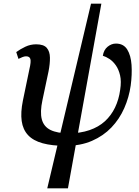

<svg xmlns="http://www.w3.org/2000/svg" viewBox="-20 -780 751 1040"><path d="M335 10Q262 10 211 -4Q160 -18 132 -48Q104 -78 97.5 -124.5Q91 -171 104 -235L139 -404Q149 -446 144.5 -460.5Q140 -475 121 -475Q112 -475 101 -470.5Q90 -466 80 -461L68 -498Q90 -514 117.5 -527Q145 -540 176 -540Q217 -540 233.5 -520.5Q250 -501 250.5 -468Q251 -435 243 -394L210 -238Q196 -173 206.5 -133.5Q217 -94 253.5 -76Q290 -58 352 -58Q415 -58 464.5 -75Q514 -92 548 -123Q582 -154 603 -197.5Q624 -241 631 -294Q638 -339 630.5 -371.5Q623 -404 607.5 -426Q592 -448 573 -460.5Q554 -473 537 -478Q542 -510 563 -527Q584 -544 608 -544Q649 -544 669 -512Q689 -480 692.5 -428.5Q696 -377 688 -317Q679 -253 653 -194Q627 -135 583.5 -89.5Q540 -44 478 -17Q416 10 335 10ZM236 240 473 -760H529L348 240Z"/></svg>

Font: ET Text
Style: Italic
Weight: 470
Italic angle: -12°
Designer: Monotype Design Team
Foundry: Monotype Imaging Inc.
Version: Version 2.009